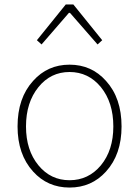

<svg xmlns="http://www.w3.org/2000/svg" viewBox="-20 -831 626 864"><path d="M129 -59Q59 -136 59 -262Q59 -390 129 -467Q194 -540 293 -540Q392 -540 457 -467Q527 -390 527 -262Q527 -136 457 -59Q392 13 293 13Q194 13 129 -59ZM434 -87Q490 -155 490 -262Q490 -370 434 -439Q378 -507 293 -507Q208 -507 153 -439Q97 -370 97 -262Q97 -155 153 -87Q208 -20 293 -20Q378 -20 434 -87ZM276 -811H310L440 -650L419 -631L295 -773H290L167 -631L146 -650Z"/></svg>

Font: Noto Sans CJK TC Thin
Style: Regular
Weight: 250
Designer: Ryoko NISHIZUKA ???? (kana & ideographs); Paul D. Hunt (Latin, Greek & Cyrillic); Wenlong ZHANG ??? (bopomofo); Sandoll 
Foundry: Adobe Systems Incorporated
Version: Version 1.004 January 19, 2016